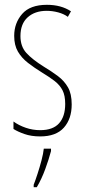

<svg xmlns="http://www.w3.org/2000/svg" viewBox="-20 -557 352 798"><path d="M278 -123Q278 -63 245.5 -26.5Q213 10 147 10Q110 10 81.5 0Q53 -10 36 -21V-52Q58 -36 87 -26Q116 -16 147 -16Q200 -16 225.5 -44.5Q251 -73 251 -125Q251 -160 240 -181.5Q229 -203 208 -219.5Q187 -236 157 -254Q123 -275 96.5 -295.5Q70 -316 54.5 -342.5Q39 -369 39 -408Q39 -461 72 -499Q105 -537 175 -537Q234 -537 275 -510L262 -487Q246 -499 222 -505.5Q198 -512 174 -512Q125 -512 95 -485Q65 -458 65 -407Q65 -364 89.5 -337Q114 -310 162 -280Q195 -260 221 -240.5Q247 -221 262.5 -194Q278 -167 278 -123ZM192 71Q183 105 168 146Q153 187 133 221H120V211Q127 193 136 165.5Q145 138 152.5 109.5Q160 81 162 61H192Z"/></svg>

Font: Noto Sans Gujarati UI ExtraCondensed Thin
Style: Regular
Weight: 100
Width: 2
Designer: Jelle Bosma - Monotype Design Team, Universal Thirst
Foundry: Monotype Imaging Inc.
Version: Version 2.106; ttfautohint (v1.8.4.7-5d5b)